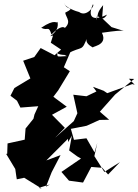

<svg xmlns="http://www.w3.org/2000/svg" viewBox="-20 -1007 805 1119"><path d="M765 -513 751 -517 605 -464 584 -478 522 -501 542 -474 484 -446 407 -455 431 -347 410 -301 301 -204 358 -262 283 -338 369 -385 291 -443 319 -480 387 -592 352 -615 395 -715 343 -702C332 -692 350 -691 370 -680C295 -675 323 -677 311 -698C333 -681 396 -687 371 -693C464 -744 454 -699 490 -793C491 -790 461 -760 526 -728C498 -737 614 -736 574 -816C658 -828 685 -830 701 -827L630 -849L575 -901L581 -977C543 -931 552 -922 543 -889C541 -955 565 -859 604 -922C553 -895 479 -881 521 -981C537 -981 487 -903 441 -937C428 -939 353 -966 358 -987C361 -946 428 -968 360 -933C364 -903 407 -875 340 -830C378 -822 362 -891 280 -806C262 -862 261 -824 220 -845C304 -902 308 -866 315 -880C331 -811 238 -786 289 -800L276 -758L336 -718L298 -685L217 -727L180 -675L115 -653L157 -550L64 -494L41 -449L79 -420L99 -380L203 -388L181 -340L175 -315L129 -258L124 -193L24 -171L22 -111L16 -110L69 -22L75 20L78 38L121 29L223 92L206 88L271 68L248 81L281 -3L333 -103L250 -72L376 -198L377 -179L399 -217L383 -130L431 -95L452 -83L338 -5L401 68L382 46L464 57L512 -34L576 -29L610 10L679 -62L588 -5L563 -45L530 -97L547 -174L531 -119L484 -201L411 -192L393 -256L485 -274L560 -308L616 -309L562 -356L651 -456L762 -547L731 -548Z"/></svg>

Font: Hussar Lance
Style: Italic
Weight: 700
Foundry: Cannot Into Space Fonts, PlusOne Fonts
Version: Version 2.27